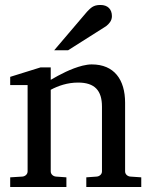

<svg xmlns="http://www.w3.org/2000/svg" viewBox="-20 -753 606 772"><path d="M348 -494C337 -494 325 -492 312 -489C265 -477 222 -454 184 -432V-482H143L21 -444V-411H91V-64C91 -52 81 -44 70 -43L21 -40V-1H247V-40L205 -43C194 -44 184 -52 184 -64V-392C214 -408 251 -421 294 -421C361 -421 390 -389 390 -324V-64C390 -52 380 -44 369 -43L327 -40V-1H548V-40L504 -43C493 -44 483 -52 483 -64V-340C483 -433 439 -494 349 -494ZM383 -733C354 -733 344 -720 330 -706L198 -551H254L407 -648C418 -657 430 -669 430 -688C430 -716 413 -733 384 -733Z"/></svg>

Font: Veleka
Style: Regular
Weight: 400
Designer: Stefan Peev, Context Ltd, 2016; SIL International, 1997-2014.
Foundry: Stefan Peev, Context Ltd, 2016
Version: Version 1.000